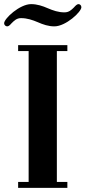

<svg xmlns="http://www.w3.org/2000/svg" viewBox="-41 -912 415 932"><path d="M-21 -799C-21 -790 -13 -784 -6 -784C1 -784 7 -790 15 -799C28 -812 40 -824 61 -824C91 -824 117 -815 143 -804C168 -793 194 -784 223 -784C278 -784 354 -854 354 -877C354 -886 347 -892 340 -892C333 -892 326 -885 318 -876C305 -863 293 -852 272 -852C242 -852 217 -861 191 -872C166 -883 139 -892 110 -892C55 -892 -21 -822 -21 -799ZM47 0H286V-29H235V-664H286V-693H47V-664H98V-29H47Z"/></svg>

Font: Monomakh Unicode
Style: Regular
Weight: 400
Version: Version 1.2